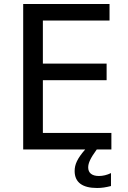

<svg xmlns="http://www.w3.org/2000/svg" viewBox="-20 -749 642 962"><path d="M538.1 0V-83H194.8V-347.2H514.2V-430.2H194.8V-646H528.8V-729H96.2V0H406.7C366.7 45.9 354 75.7 354 107.9C354 165.5 394 192.9 466.3 192.9C490.2 192.9 508.8 189.9 536.1 183.1V118.2C516.1 127.9 495.6 132.8 475.6 132.8C440.4 132.8 421.9 117.2 421.9 89.8C421.9 67.9 433.6 42.5 464.8 0Z"/></svg>

Font: Hack
Style: Regular
Weight: 400
Monospace: yes
Designer: Christopher Simpkins
Foundry: Christopher Simpkins
Version: Version 2.010